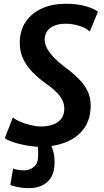

<svg xmlns="http://www.w3.org/2000/svg" viewBox="-20 -775 552 1024"><path d="M191.5 8Q169.5 8 142 4Q114.5 0 87 -6.5Q59.5 -13 37.8 -21.2Q16 -29.5 5.5 -38L49 -149Q62 -137 87.8 -126Q113.5 -115 143 -107.8Q172.5 -100.5 196.5 -100.5Q236 -100.5 264.2 -111.2Q292.5 -122 307.8 -143.2Q323 -164.5 323 -195.5Q323 -232 298.5 -263.8Q274 -295.5 224 -330Q182.5 -360 151.2 -392.5Q120 -425 102.8 -462.5Q85.5 -500 85.5 -545.5Q85.5 -613 117.8 -659.8Q150 -706.5 205.5 -730.8Q261 -755 330.5 -755Q389.5 -755 434.8 -742.5Q480 -730 502.5 -713L459 -606.5Q440 -625.5 403 -637Q366 -648.5 331 -648.5Q298 -648.5 272.8 -639.2Q247.5 -630 233.2 -611.2Q219 -592.5 218 -564.5Q218 -539.5 232.5 -514.2Q247 -489 270.5 -465.2Q294 -441.5 321 -421Q364.5 -389.5 396.5 -358Q428.5 -326.5 446 -291.5Q463.5 -256.5 463.5 -213.5Q463.5 -138 427.5 -89Q391.5 -40 330 -16Q268.5 8 191.5 8ZM134 228.5Q102 228.5 72.8 222.2Q43.5 216 35 211L50 123.5Q57 127 71.5 130.2Q86 133.5 110.5 133.5Q138 133.5 160.5 114.8Q183 96 183.5 54.5Q184 26 182 10.5Q180 -5 178 -15L206 -17L244 -15Q254 -0.5 262.5 26.5Q271 53.5 271 90Q271 160.5 233.5 194.5Q196 228.5 134 228.5Z"/></svg>

Font: Merriweather Sans SemiBold
Style: Italic
Weight: 600
Italic angle: -7.5°
Designer: Eben Sorkin
Foundry: Eben Sorkin
Version: Version 2.001